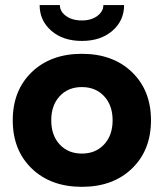

<svg xmlns="http://www.w3.org/2000/svg" viewBox="-20 -720 640 750"><path d="M104 -438.2Q178.2 -509.8 299.8 -509.8Q421.4 -509.8 495.6 -438.2Q569.8 -366.7 569.8 -250Q569.8 -133.3 495.6 -61.8Q421.4 9.8 299.8 9.8Q178.2 9.8 104 -61.8Q29.8 -133.3 29.8 -250Q29.8 -366.7 104 -438.2ZM213.1 -155.8Q246.1 -120.1 299.8 -120.1Q353.5 -120.1 386.7 -155.8Q419.9 -191.4 419.9 -250Q419.9 -308.6 386.7 -344.2Q353.5 -379.9 299.8 -379.9Q246.1 -379.9 213.1 -344.2Q180.2 -308.6 180.2 -250Q180.2 -191.4 213.1 -155.8ZM464.8 -700.2Q464.8 -639.6 419.2 -599.9Q373.5 -560.1 299.8 -560.1Q226.1 -560.1 180.4 -599.9Q134.8 -639.6 134.8 -700.2H213.9Q213.9 -675.3 237.8 -657.7Q261.7 -640.1 299.8 -640.1Q336.4 -640.1 360.1 -657.7Q383.8 -675.3 383.8 -700.2Z"/></svg>

Font: Gully
Style: Bold
Weight: 700
Designer: jaikishan Patel
Foundry: MagicType
Version: Version 1.000;Glyphs 3.2 (3242)